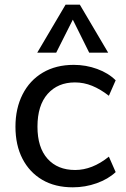

<svg xmlns="http://www.w3.org/2000/svg" viewBox="-20 -793 537 820"><path d="M291 7Q215 7 160.5 -25Q106 -57 76 -115Q46 -173 46 -252Q46 -330 76.5 -390Q107 -450 163 -483Q219 -516 295 -516Q347 -516 395 -498.5Q443 -481 474 -450L445 -384Q409 -412 373.5 -426.5Q338 -441 300 -441Q227 -441 183.5 -392Q140 -343 140 -252Q140 -163 183 -115Q226 -67 301 -67Q337 -67 373 -81Q409 -95 445 -124L474 -58Q442 -28 393 -10.5Q344 7 291 7ZM220 -568H139L260 -773H321L442 -568H361L291 -709Z"/></svg>

Font: Muli Medium
Style: Regular
Weight: 500
Designer: Vernon Adams
Foundry: Vernon Adams
Version: Version 2.100; ttfautohint (v1.8.1.43-b0c9)